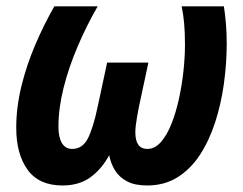

<svg xmlns="http://www.w3.org/2000/svg" viewBox="-20 -565 754 595"><path d="M173.8 9.8Q100.6 9.8 65.4 -39.1Q30.3 -87.9 30.3 -168.9Q30.3 -231.4 46.1 -296.9Q62 -362.3 89.1 -425.8Q116.2 -489.3 148.4 -545.4H282.7Q248 -485.4 220.5 -420.7Q192.9 -356 177 -292.7Q161.1 -229.5 161.1 -172.4Q161.1 -139.6 171.9 -121.6Q182.6 -103.5 203.6 -103.5Q235.8 -103.5 252.4 -136.2Q269 -168.9 282.7 -234.4L312 -371.1H439.9L410.6 -234.4Q407.2 -217.8 404.8 -203.4Q402.3 -189 400.9 -176.8Q399.4 -164.6 399.4 -154.8Q399.4 -129.9 408.4 -116.7Q417.5 -103.5 437 -103.5Q460 -103.5 478.8 -125Q497.6 -146.5 511.5 -181.6Q525.4 -216.8 534.7 -259.5Q543.9 -302.2 548.6 -345.5Q553.2 -388.7 553.2 -425.3Q553.2 -462.4 550.8 -491Q548.3 -519.5 543 -545.4H673.8Q677.2 -523.9 679.9 -494.4Q682.6 -464.8 682.6 -430.7Q682.6 -368.2 673.8 -305.2Q665 -242.2 646.7 -185.8Q628.4 -129.4 599.6 -85.2Q570.8 -41 530 -15.6Q489.3 9.8 436 9.8Q397.5 9.8 373.3 -3.2Q349.1 -16.1 336.2 -37.4Q323.2 -58.6 318.4 -84Q294.4 -40 259.5 -15.1Q224.6 9.8 173.8 9.8Z"/></svg>

Font: Open Sans SemiCondensed
Style: Bold Italic
Weight: 700
Width: 4
Italic angle: -12°
Designer: Monotype Design Team
Foundry: Monotype Imaging Inc.
Version: Version 3.003